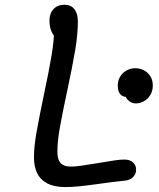

<svg xmlns="http://www.w3.org/2000/svg" viewBox="-20 -765 660 797"><path d="M495.3 -411.8 516 -365.2Q495 -359 481.9 -371.1Q468.8 -383.2 468.8 -409.8Q468.8 -430.8 479 -447.2Q489.2 -463.7 505.9 -472.8Q522.7 -481.8 541.7 -481.8Q561.2 -481.8 577.9 -472.9Q594.7 -464 604.5 -447.8Q614.3 -431.5 614.3 -410.2Q614.3 -387.8 604 -370.8Q593.7 -353.8 577.4 -344.8Q561.2 -335.7 543.7 -335.7Q528.7 -335.7 515.9 -345.5Q503.2 -355.3 497.3 -372.8Q491.5 -390.3 495.3 -411.8ZM121 -111.3Q121 -154.8 131 -212.5Q141 -270.2 161.2 -366.7Q183 -469 194 -534.2Q205 -599.3 205 -651L221.7 -605.7Q205.8 -609 195.6 -630.2Q185.3 -651.3 185.3 -678.8Q185.3 -699 192.9 -714Q200.5 -729 214.5 -737.2Q228.5 -745.3 247.5 -745.3Q274.5 -745.3 288.8 -727Q303.2 -708.7 303.2 -676.5Q303.2 -622 291.9 -555.7Q280.7 -489.3 258.3 -384.5Q238 -290.3 228.2 -233.9Q218.3 -177.5 218.3 -135.3Q218.3 -114.3 223.8 -100.8Q229.2 -87.2 241.7 -80.3Q254.2 -73.5 275 -73.5Q292.8 -73.5 317.8 -77.2Q342.8 -80.8 388.8 -88.3Q428.2 -95.3 454.1 -99Q480 -102.7 496.5 -102.7Q518.7 -102.7 531.8 -91.1Q545 -79.5 545 -61Q545 -43 532.6 -30.2Q520.2 -17.3 499.5 -15.3Q473.7 -13 444.8 -9.1Q415.8 -5.2 376 0.2Q335.2 5.8 305.6 8.7Q276 11.5 250.8 11.5Q205.2 11.5 176.3 -3.7Q147.5 -18.8 134.2 -46.1Q121 -73.3 121 -111.3Z"/></svg>

Font: Monaspace Radon Var
Style: Regular
Weight: 400
Designer: Riley Cran and the Lettermatic Team
Version: Version 1.000 (Monaspace Radon Var)